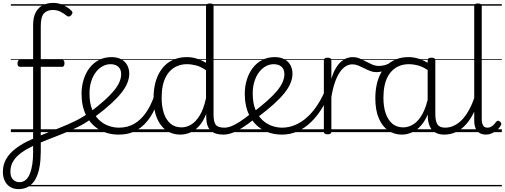

<svg xmlns="http://www.w3.org/2000/svg" viewBox="-75 -914 3491 1328"><path d="M53 394Q44 394 39.5 386.5Q35 379 36.5 370Q38 361 43.5 353.5Q49 346 59 346Q85 346 103 330.5Q121 315 132 287Q143 259 148.5 222Q154 185 154 142V-452H62Q55 -452 50.5 -458Q46 -464 46 -476Q46 -488 50.5 -494Q55 -500 61 -500H154V-739Q154 -797 173.5 -831Q193 -865 224 -879.5Q255 -894 292 -894Q333 -894 366.5 -877Q400 -860 421 -838Q428 -830 425.5 -822.5Q423 -815 416 -807Q409 -800 401 -799.5Q393 -799 385 -806Q367 -821 343.5 -833Q320 -845 290 -845Q252 -845 229.5 -822Q207 -799 207 -733V-500H356Q371 -500 371 -477Q371 -465 367 -458.5Q363 -452 356 -452H207V135Q207 190 199 237.5Q191 285 173 320Q155 355 125.5 374.5Q96 394 53 394ZM0 365H416V375H0ZM0 -20H416V0H0ZM0 -505H416V-500H0ZM0 -885H416V-875H0Z M53 394Q21 394 -3.5 379.5Q-28 365 -41.5 338Q-55 311 -55 275Q-55 225 -33 187Q-11 149 27 118.5Q65 88 115 63.5Q165 39 220 17Q275 -5 332 -27.5Q389 -50 441 -75Q493 -100 536 -131Q541 -135 547.5 -131.5Q554 -128 558.5 -120.5Q563 -113 563 -105Q563 -97 556 -92Q513 -60 462 -35Q411 -10 357.5 11.5Q304 33 252 53Q200 73 154 95Q108 117 72.5 142.5Q37 168 17 200Q-3 232 -3 273Q-3 297 5 313Q13 329 27.5 337.5Q42 346 59 346Q69 346 73 353Q77 360 75.5 369.5Q74 379 68 386.5Q62 394 53 394ZM416 365V375ZM416 -20V0ZM416 -505V-500ZM416 -885V-875Z M545 -136Q603 -180 644.5 -217Q686 -254 712.5 -286Q739 -318 751 -346.5Q763 -375 763 -401Q763 -435 743 -452.5Q723 -470 689 -470Q662 -470 636 -456.5Q610 -443 589.5 -417Q569 -391 556.5 -353Q544 -315 544 -267Q544 -203 562 -158Q580 -113 609.5 -85Q639 -57 675 -44Q711 -31 747 -31Q759 -31 764.5 -23.5Q770 -16 770 -7Q770 2 764.5 9.5Q759 17 747 17Q669 17 610.5 -18Q552 -53 520.5 -116.5Q489 -180 489 -265Q489 -317 503.5 -363.5Q518 -410 545 -445Q572 -480 610.5 -499.5Q649 -519 696 -519Q738 -519 765.5 -503Q793 -487 806 -461Q819 -435 819 -405Q819 -373 805.5 -339.5Q792 -306 763.5 -270.5Q735 -235 690.5 -194.5Q646 -154 583 -107ZM416 365H904V375H416ZM416 -20H904V0H416ZM416 -505H904V-500H416ZM416 -885H904V-875H416Z M748 17Q737 17 731.5 9.5Q726 2 726 -7Q726 -16 731.5 -23.5Q737 -31 748 -31Q807 -31 853 -57.5Q899 -84 934 -134Q969 -184 992 -252Q995 -261 1003.5 -262Q1012 -263 1019 -257.5Q1026 -252 1024 -241Q1002 -161 963.5 -103Q925 -45 871.5 -14Q818 17 748 17ZM904 365V375ZM904 -20V0ZM904 -505V-500ZM904 -885V-875Z M1171 17Q1117 17 1075.5 -12Q1034 -41 1010.5 -97Q987 -153 987 -234Q987 -285 996.5 -328.5Q1006 -372 1025 -407Q1044 -442 1071.5 -467Q1099 -492 1136 -505.5Q1173 -519 1218 -519Q1252 -519 1284.5 -509Q1317 -499 1350 -480V-871Q1350 -881 1356.5 -885.5Q1363 -890 1377 -890Q1390 -890 1396 -885.5Q1402 -881 1402 -871V-122Q1402 -72 1417 -51.5Q1432 -31 1477 -31Q1486 -31 1490 -23.5Q1494 -16 1493.5 -7Q1493 2 1487.5 9.5Q1482 17 1471 17Q1442 17 1420 10.5Q1398 4 1383.5 -9.5Q1369 -23 1361 -44Q1353 -65 1352 -93L1351 -126Q1329 -70 1299 -39Q1269 -8 1236.5 4.5Q1204 17 1171 17ZM1181 -33Q1215 -33 1247.5 -52.5Q1280 -72 1307 -116.5Q1334 -161 1350 -235V-428Q1314 -453 1281.5 -461.5Q1249 -470 1218 -470Q1186 -470 1158.5 -460Q1131 -450 1109.5 -431Q1088 -412 1073 -384Q1058 -356 1050.5 -319.5Q1043 -283 1043 -237Q1043 -178 1058 -132Q1073 -86 1103.5 -59.5Q1134 -33 1181 -33ZM904 365H1545V375H904ZM904 -20H1545V0H904ZM904 -505H1545V-500H904ZM904 -885H1545V-875H904Z M1470 17Q1459 17 1453.5 9.5Q1448 2 1448.5 -7Q1449 -16 1456 -23.5Q1463 -31 1476 -31Q1499 -31 1525 -41Q1551 -51 1584 -72.5Q1617 -94 1661 -129Q1668 -135 1676 -132Q1684 -129 1689 -122Q1694 -115 1693.5 -106Q1693 -97 1685 -91Q1638 -54 1599.5 -29.5Q1561 -5 1529.5 6Q1498 17 1470 17ZM1545 365V375ZM1545 -20V0ZM1545 -505V-500ZM1545 -885V-875Z M1674 -136Q1732 -180 1773.5 -217Q1815 -254 1841.5 -286Q1868 -318 1880 -346.5Q1892 -375 1892 -401Q1892 -435 1872 -452.5Q1852 -470 1818 -470Q1791 -470 1765 -456.5Q1739 -443 1718.5 -417Q1698 -391 1685.5 -353Q1673 -315 1673 -267Q1673 -203 1691 -158Q1709 -113 1738.5 -85Q1768 -57 1804 -44Q1840 -31 1876 -31Q1888 -31 1893.5 -23.5Q1899 -16 1899 -7Q1899 2 1893.5 9.5Q1888 17 1876 17Q1798 17 1739.5 -18Q1681 -53 1649.5 -116.5Q1618 -180 1618 -265Q1618 -317 1632.5 -363.5Q1647 -410 1674 -445Q1701 -480 1739.5 -499.5Q1778 -519 1825 -519Q1867 -519 1894.5 -503Q1922 -487 1935 -461Q1948 -435 1948 -405Q1948 -373 1934.5 -339.5Q1921 -306 1892.5 -270.5Q1864 -235 1819.5 -194.5Q1775 -154 1712 -107ZM1545 365H2033V375H1545ZM1545 -20H2033V0H1545ZM1545 -505H2033V-500H1545ZM1545 -885H2033V-875H1545Z M1875 17Q1867 17 1862 10Q1857 3 1857 -6.5Q1857 -16 1862 -23.5Q1867 -31 1875 -31Q1924 -31 1967.5 -50Q2011 -69 2047.5 -101.5Q2084 -134 2114 -178Q2144 -222 2166 -271Q2171 -280 2179.5 -279Q2188 -278 2194.5 -271Q2201 -264 2197 -255Q2177 -204 2146 -155.5Q2115 -107 2074.5 -68Q2034 -29 1984 -6Q1934 17 1875 17ZM2033 365V375ZM2033 -20V0ZM2033 -505V-500ZM2033 -885V-875Z M2190 15Q2177 15 2171 10.5Q2165 6 2165 -4V-496Q2165 -506 2171 -510.5Q2177 -515 2190 -515Q2204 -515 2210.5 -510.5Q2217 -506 2217 -496V-370Q2230 -412 2247 -441Q2264 -470 2283.5 -487Q2303 -504 2323 -511.5Q2343 -519 2363 -519Q2373 -519 2378.5 -511.5Q2384 -504 2384 -494Q2384 -484 2378.5 -476.5Q2373 -469 2362 -469Q2339 -469 2317 -456Q2295 -443 2276 -415.5Q2257 -388 2242 -345.5Q2227 -303 2217 -243V-4Q2217 6 2210.5 10.5Q2204 15 2190 15ZM2033 365H2437V375H2033ZM2033 -20H2437V0H2033ZM2033 -505H2437V-500H2033ZM2033 -885H2437V-875H2033Z M2531 -415Q2506 -415 2484.5 -423.5Q2463 -432 2442.5 -442.5Q2422 -453 2402.5 -461Q2383 -469 2362 -469Q2349 -469 2343.5 -476.5Q2338 -484 2338 -494Q2338 -504 2344 -511.5Q2350 -519 2362 -519Q2390 -519 2412.5 -509.5Q2435 -500 2456.5 -488.5Q2478 -477 2499.5 -467.5Q2521 -458 2546 -458Q2563 -458 2584.5 -463Q2606 -468 2628 -483Q2636 -488 2642.5 -484.5Q2649 -481 2652 -474Q2655 -467 2653.5 -459.5Q2652 -452 2645 -447Q2625 -437 2603.5 -430Q2582 -423 2563 -419Q2544 -415 2531 -415ZM2437 365V375ZM2437 -20V0ZM2437 -505V-500ZM2437 -885V-875Z M2705 17Q2651 17 2609.5 -12Q2568 -41 2544.5 -97Q2521 -153 2521 -234Q2521 -285 2530.5 -328.5Q2540 -372 2558.5 -407Q2577 -442 2605 -467Q2633 -492 2669.5 -505.5Q2706 -519 2751 -519Q2789 -519 2825.5 -506.5Q2862 -494 2898 -470V-419Q2858 -449 2822.5 -459.5Q2787 -470 2752 -470Q2720 -470 2692.5 -460Q2665 -450 2643.5 -431Q2622 -412 2607 -384Q2592 -356 2584.5 -319.5Q2577 -283 2577 -237Q2577 -178 2592 -132Q2607 -86 2637.5 -59.5Q2668 -33 2714 -33Q2751 -33 2785.5 -55Q2820 -77 2847 -126Q2874 -175 2890 -255L2909 -206Q2890 -120 2856.5 -71Q2823 -22 2783.5 -2.5Q2744 17 2705 17ZM2999 17Q2969 17 2947 8Q2925 -1 2911 -18.5Q2897 -36 2890 -62Q2883 -88 2883 -123V-496Q2883 -506 2889.5 -510.5Q2896 -515 2910 -515Q2923 -515 2929.5 -510.5Q2936 -506 2936 -496V-124Q2936 -77 2950.5 -54Q2965 -31 3005 -31Q3013 -31 3017.5 -23.5Q3022 -16 3021.5 -7Q3021 2 3016 9.5Q3011 17 2999 17ZM2437 365H3072V375H2437ZM2437 -20H3072V0H2437ZM2437 -505H3072V-500H2437ZM2437 -885H3072V-875H2437Z M2997 17Q2986 17 2980.5 9.5Q2975 2 2975.5 -7Q2976 -16 2983 -23.5Q2990 -31 3003 -31Q3038 -31 3068.5 -46.5Q3099 -62 3125 -90.5Q3151 -119 3172.5 -160Q3194 -201 3211 -252Q3215 -262 3223.5 -262Q3232 -262 3239 -256Q3246 -250 3242 -240Q3226 -184 3203 -137Q3180 -90 3150 -55.5Q3120 -21 3081.5 -2Q3043 17 2997 17ZM3072 365V375ZM3072 -20V0ZM3072 -505V-500ZM3072 -885V-875Z M3286 17Q3247 17 3226 -7.5Q3205 -32 3205 -81V-871Q3205 -881 3211 -885.5Q3217 -890 3230 -890Q3244 -890 3250.5 -885.5Q3257 -881 3257 -871V-93Q3257 -63 3266 -47Q3275 -31 3296 -31Q3307 -31 3317 -35Q3327 -39 3337 -48.5Q3347 -58 3357 -72Q3363 -79 3369.5 -79Q3376 -79 3383 -73Q3389 -68 3391.5 -61.5Q3394 -55 3390 -49Q3379 -28 3362 -13.5Q3345 1 3325.5 9Q3306 17 3286 17ZM3072 365H3396V375H3072ZM3072 -20H3396V0H3072ZM3072 -505H3396V-500H3072ZM3072 -885H3396V-875H3072Z"/></svg>

Font: Playwrite GB J Guides
Style: Regular
Weight: 400
Designer: Veronika Burian, José Scaglione
Foundry: TypeTogether
Version: Version 1.003